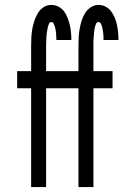

<svg xmlns="http://www.w3.org/2000/svg" viewBox="-20 -763 540 783"><path d="M107 0V-403H50V-473H107V-579Q107 -596 108 -613Q109 -630 112 -646.5Q115 -663 120.5 -679Q126 -695 134.5 -709.5Q143 -724 157.5 -733.5Q172 -743 189 -743Q204 -743 218 -736Q232 -729 241 -717Q250 -705 255.5 -690.5Q261 -676 264.5 -661.5Q268 -647 269.5 -632Q271 -617 271 -602V-600H210V-601Q210 -607 209.5 -614Q209 -621 208.5 -627.5Q208 -634 207 -640.5Q206 -647 204 -653.5Q202 -660 199 -666.5Q196 -673 189 -673Q183 -673 180 -666.5Q177 -660 175.5 -654Q174 -648 173 -642Q172 -636 171 -629.5Q170 -623 169.5 -616.5Q169 -610 169 -604Q169 -598 168.5 -591.5Q168 -585 168 -579V-473H300V-579Q300 -596 301 -613Q302 -630 305 -646.5Q308 -663 313 -679Q318 -695 327 -709.5Q336 -724 350.5 -733.5Q365 -743 382 -743Q397 -743 410.5 -736Q424 -729 433 -717Q442 -705 448 -690.5Q454 -676 457 -661.5Q460 -647 461.5 -632Q463 -617 463 -602V-600H402V-601Q402 -607 402 -614Q402 -621 401 -627.5Q400 -634 399 -640.5Q398 -647 396.5 -653.5Q395 -660 391.5 -666.5Q388 -673 382 -673Q375 -673 372 -666.5Q369 -660 367.5 -654Q366 -648 365 -642Q364 -636 363.5 -629.5Q363 -623 362.5 -616.5Q362 -610 361.5 -604Q361 -598 361 -591.5Q361 -585 361 -579V-473H439V-403H361V0H300V-403H168V0Z"/></svg>

Font: Iosevka MaddieWtf
Style: Regular
Weight: 400
Monospace: yes
Designer: Belleve Invis
Foundry: Belleve Invis
Version: Version 31.3.0; ttfautohint (v1.8.3)